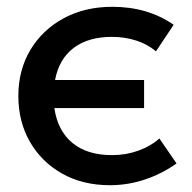

<svg xmlns="http://www.w3.org/2000/svg" viewBox="-20 -530 564 565"><path d="M303.5 15Q223.5 15 162.8 -19.2Q102 -53.5 68 -112.8Q34 -172 34 -247.5Q34 -323.5 69.2 -382.8Q104.5 -442 167 -476Q229.5 -510 310.5 -510Q415 -510 491 -457L439 -379Q414 -400 380.5 -410.8Q347 -421.5 309.5 -421.5Q239.5 -421.5 196.5 -388.8Q153.5 -356 142 -294.5H404V-212H140Q149.5 -145.5 193 -109.5Q236.5 -73.5 309.5 -73.5Q351 -73.5 387.5 -86.8Q424 -100 449 -122.5L499.5 -49Q457.5 -19 407.2 -2Q357 15 303.5 15Z"/></svg>

Font: Geologica
Style: Regular
Weight: 400
Designer: Sindre Bremnes, Frode Helland
Foundry: Monokrom Skriftforlag AS
Version: Version 1.010; ttfautohint (v1.8.4.7-5d5b);gftools[0.9.28]